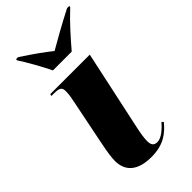

<svg xmlns="http://www.w3.org/2000/svg" viewBox="-241 -829 903 903"><g transform="rotate(-45 210.5 -378.0)"><path d="M152 -606H277C318 -654 365 -708 420 -759L421 -766H406C333 -729 262 -688 222 -665C191 -690 145 -724 80 -766H67L66 -759C88 -727 132 -648 152 -606ZM192 10C275 10 315 -25 349 -65L342 -74C321 -50 289 -20 262 -20C238 -20 231 -33 230 -55C230 -76 234 -105 243 -145L327 -536H64L62 -526H80C118 -526 126 -517 126 -493C126 -473 122 -451 117 -428L73 -210C60 -147 57 -117 57 -99C57 -26 106 10 192 10Z"/></g></svg>

Font: Noto Serif Display SemiCondensed Black
Style: Italic
Weight: 900
Width: 4
Italic angle: -12°
Designer: Monotype Design Team
Foundry: Monotype Imaging Inc.
Version: Version 2.009